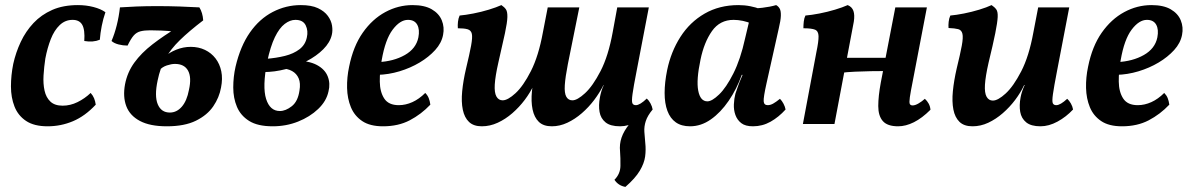

<svg xmlns="http://www.w3.org/2000/svg" viewBox="-20 -487 4678 754"><path d="M167 9Q114 9 82.5 -12Q51 -33 37 -68.5Q23 -104 23 -147.5Q23 -191 32 -236Q42 -281 61.5 -322.5Q81 -364 111.5 -396.5Q142 -429 185 -448Q228 -467 286 -467Q318 -467 347 -459.5Q376 -452 394 -439Q385 -413 379.5 -385Q374 -357 372 -331Q346 -320 311 -326Q314 -370 303 -389.5Q292 -409 265 -409Q236 -409 214.5 -388.5Q193 -368 179.5 -333.5Q166 -299 158 -257Q153 -224 151 -191Q149 -158 155 -131Q161 -104 178 -88Q195 -72 226 -72Q256 -72 284.5 -86Q313 -100 336 -122Q345 -112 349.5 -101Q354 -90 356 -76Q314 -31 266.5 -11Q219 9 167 9Z M635 9Q569 9 529.5 -12Q490 -33 476 -70Q462 -107 471 -156Q480 -203 507.5 -241Q535 -279 579 -313Q623 -347 678 -380L664 -363Q639 -366 613 -367Q587 -368 570 -368Q547 -368 531.5 -364Q516 -360 505 -347.5Q494 -335 481 -308Q463 -308 445.5 -312.5Q428 -317 418 -326Q430 -354 438.5 -388Q447 -422 451 -458Q479 -460 516.5 -461.5Q554 -463 597 -463Q642 -463 685 -461.5Q728 -460 763 -458Q776 -437 778 -407Q723 -365 686.5 -329.5Q650 -294 629.5 -257Q609 -220 599 -171Q586 -110 599.5 -77.5Q613 -45 647 -45Q674 -45 694 -68Q714 -91 722 -134Q733 -183 718.5 -209.5Q704 -236 667 -236Q653 -236 635 -230Q617 -224 606 -211L623 -262Q645 -281 672.5 -292Q700 -303 729 -303Q760 -303 785 -291Q810 -279 826.5 -257.5Q843 -236 849 -207Q855 -178 848 -143Q841 -104 817.5 -69.5Q794 -35 749.5 -13Q705 9 635 9Z M1051 9Q992 9 958.5 -12Q925 -33 910.5 -67.5Q896 -102 896 -143.5Q896 -185 905 -225Q924 -306 961.5 -359.5Q999 -413 1051 -440Q1103 -467 1161 -467Q1203 -467 1228.5 -455Q1254 -443 1267.5 -424.5Q1281 -406 1284 -386Q1287 -366 1283 -350Q1276 -320 1249.5 -293.5Q1223 -267 1184.5 -247Q1146 -227 1102 -215.5Q1058 -204 1015 -204L1025 -256Q1065 -259 1099 -267.5Q1133 -276 1156 -293.5Q1179 -311 1185 -340Q1191 -366 1180.5 -387.5Q1170 -409 1140 -409Q1119 -409 1098 -393Q1077 -377 1059.5 -341Q1042 -305 1029 -244Q1010 -146 1025 -98.5Q1040 -51 1079 -51Q1102 -51 1126 -70Q1150 -89 1156 -131Q1161 -160 1153 -179Q1145 -198 1127 -208Q1109 -218 1084 -218L1136 -249Q1192 -249 1224 -232Q1256 -215 1267 -187Q1278 -159 1270 -128Q1262 -90 1229.5 -59Q1197 -28 1150.5 -9.5Q1104 9 1051 9Z M1484 9Q1433 9 1402.5 -11.5Q1372 -32 1358 -66Q1344 -100 1343 -141.5Q1342 -183 1351 -225Q1367 -305 1404.5 -358.5Q1442 -412 1493 -439.5Q1544 -467 1600 -467Q1647 -467 1675.5 -450.5Q1704 -434 1715 -407Q1726 -380 1720 -350Q1714 -318 1689 -290.5Q1664 -263 1628 -241.5Q1592 -220 1549 -207Q1506 -194 1462 -193L1465 -243Q1526 -246 1570 -271Q1614 -296 1623 -340Q1629 -371 1618.5 -390Q1608 -409 1582 -409Q1551 -409 1522 -370.5Q1493 -332 1479 -251Q1471 -207 1471.5 -166.5Q1472 -126 1489 -100Q1506 -74 1546 -74Q1573 -74 1599.5 -86Q1626 -98 1650 -122Q1659 -113 1663.5 -102Q1668 -91 1670 -76Q1634 -38 1589 -14.5Q1544 9 1484 9Z M1872 9Q1840 9 1822 -8Q1804 -25 1797.5 -56Q1791 -87 1795 -128.5Q1799 -170 1810 -217Q1824 -275 1830 -307.5Q1836 -340 1833 -354Q1830 -368 1816.5 -372Q1803 -376 1778 -376Q1777 -388 1778.5 -401.5Q1780 -415 1785 -426Q1808 -428 1839 -434Q1870 -440 1899.5 -449Q1929 -458 1949 -467Q1961 -459 1967 -450Q1973 -441 1972.5 -420Q1972 -399 1963 -356.5Q1954 -314 1937 -241Q1925 -188 1923 -155.5Q1921 -123 1929.5 -108Q1938 -93 1954 -93Q1974 -93 2004.5 -121Q2035 -149 2065 -208Q2095 -267 2112 -360L2131 -458H2255L2210 -235Q2200 -184 2198 -152.5Q2196 -121 2204 -107Q2212 -93 2228 -93Q2247 -93 2277.5 -121Q2308 -149 2338.5 -208Q2369 -267 2386 -360L2404 -458H2528L2480 -208Q2468 -147 2464 -118Q2460 -89 2463.5 -81.5Q2467 -74 2477 -74Q2493 -74 2520 -100Q2528 -93 2534.5 -81Q2541 -69 2543 -57Q2516 -27 2481.5 -9Q2447 9 2415 9Q2377 9 2358 -6.5Q2339 -22 2334.5 -47.5Q2330 -73 2336 -105Q2338 -116 2341.5 -128Q2345 -140 2351 -153H2350Q2335 -123 2313.5 -94.5Q2292 -66 2265 -42.5Q2238 -19 2208 -5Q2178 9 2147 9Q2114 9 2096 -8.5Q2078 -26 2071.5 -57Q2065 -88 2069 -129Q2073 -170 2085 -218L2076 -153Q2062 -123 2040.5 -94.5Q2019 -66 1992 -42.5Q1965 -19 1934.5 -5Q1904 9 1872 9ZM2436 247Q2408 242 2393 219Q2416 196 2416.5 164.5Q2417 133 2415 108Q2412 79 2421 53Q2430 27 2451.5 0.5Q2473 -26 2509 -57H2543Q2523 -33 2516 -11.5Q2509 10 2510.5 31Q2512 52 2514 74Q2517 101 2513.5 127.5Q2510 154 2492.5 183.5Q2475 213 2436 247Z M3028 -467Q3037 -462 3042 -453Q3047 -444 3046.5 -425.5Q3046 -407 3038 -374L2990 -159Q2978 -105 2979 -89.5Q2980 -74 2995 -74Q3005 -74 3016 -80Q3027 -86 3043 -99Q3051 -91 3057 -79.5Q3063 -68 3065 -57Q3038 -27 3006 -9Q2974 9 2937 9Q2907 9 2891 -3.5Q2875 -16 2868 -35.5Q2861 -55 2862 -77.5Q2863 -100 2868 -119Q2872 -130 2877 -145Q2882 -160 2888.5 -175Q2895 -190 2900 -202L2934 -360L2911 -454Q2944 -453 2974 -456.5Q3004 -460 3028 -467ZM2964 -452 2930 -394Q2917 -401 2897.5 -405Q2878 -409 2861 -409Q2807 -409 2776 -365Q2745 -321 2731 -253Q2714 -173 2722 -131Q2730 -89 2758 -89Q2776 -89 2804 -116Q2832 -143 2860 -198.5Q2888 -254 2906 -336L2925 -416L2966 -409L2915 -193H2893Q2873 -137 2841.5 -91Q2810 -45 2771.5 -18Q2733 9 2690 9Q2656 9 2634 -6.5Q2612 -22 2601 -51.5Q2590 -81 2590 -122Q2590 -163 2600 -212Q2615 -284 2652 -342Q2689 -400 2747 -433.5Q2805 -467 2880 -467Q2904 -467 2926.5 -462.5Q2949 -458 2964 -452Z M3507 9Q3465 9 3447 -11.5Q3429 -32 3429 -70.5Q3429 -109 3439 -163L3496 -458H3620L3565 -171Q3556 -126 3553 -105Q3550 -84 3553 -78.5Q3556 -73 3564 -73Q3574 -73 3587.5 -81Q3601 -89 3612 -99Q3621 -91 3627 -80Q3633 -69 3634 -56Q3601 -23 3569 -7Q3537 9 3507 9ZM3133 0 3186 -282Q3195 -325 3194.5 -345Q3194 -365 3180.5 -370.5Q3167 -376 3135 -376Q3135 -389 3136.5 -402.5Q3138 -416 3143 -426Q3167 -428 3198 -434Q3229 -440 3259 -449Q3289 -458 3309 -467Q3326 -460 3331.5 -444Q3337 -428 3333 -402L3257 0ZM3282 -201 3292 -260H3467L3459 -208Q3434 -208 3401.5 -207.5Q3369 -207 3337.5 -205.5Q3306 -204 3282 -201Z M3799 9Q3766 9 3748 -8.5Q3730 -26 3724 -57Q3718 -88 3722 -129Q3726 -170 3737 -218Q3751 -275 3757 -307.5Q3763 -340 3759.5 -354.5Q3756 -369 3743 -372.5Q3730 -376 3705 -377Q3704 -388 3705.5 -401.5Q3707 -415 3712 -426Q3735 -428 3765.5 -434Q3796 -440 3825.5 -449Q3855 -458 3874 -467Q3886 -459 3892.5 -450Q3899 -441 3898 -420Q3897 -399 3888.5 -356.5Q3880 -314 3862 -240Q3850 -187 3848 -154.5Q3846 -122 3854.5 -107Q3863 -92 3879 -92Q3899 -92 3929.5 -120Q3960 -148 3990.5 -207Q4021 -266 4038 -359L4057 -458H4179L4131 -208Q4119 -146 4115 -117.5Q4111 -89 4114.5 -81.5Q4118 -74 4128 -74Q4144 -74 4171 -99Q4179 -92 4185.5 -80.5Q4192 -69 4194 -57Q4167 -28 4133 -9.5Q4099 9 4066 9Q4029 9 4010 -6.5Q3991 -22 3986.5 -47.5Q3982 -73 3988 -105Q3990 -116 3994 -128Q3998 -140 4004 -153H4002Q3988 -123 3966.5 -94.5Q3945 -66 3918 -42.5Q3891 -19 3861 -5Q3831 9 3799 9Z M4386 9Q4335 9 4304.5 -11.5Q4274 -32 4260 -66Q4246 -100 4245 -141.5Q4244 -183 4253 -225Q4269 -305 4306.5 -358.5Q4344 -412 4395 -439.5Q4446 -467 4502 -467Q4549 -467 4577.5 -450.5Q4606 -434 4617 -407Q4628 -380 4622 -350Q4616 -318 4591 -290.5Q4566 -263 4530 -241.5Q4494 -220 4451 -207Q4408 -194 4364 -193L4367 -243Q4428 -246 4472 -271Q4516 -296 4525 -340Q4531 -371 4520.5 -390Q4510 -409 4484 -409Q4453 -409 4424 -370.5Q4395 -332 4381 -251Q4373 -207 4373.5 -166.5Q4374 -126 4391 -100Q4408 -74 4448 -74Q4475 -74 4501.5 -86Q4528 -98 4552 -122Q4561 -113 4565.5 -102Q4570 -91 4572 -76Q4536 -38 4491 -14.5Q4446 9 4386 9Z"/></svg>

Font: Vollkorn SemiBold
Style: Italic
Weight: 600
Italic angle: -11°
Designer: Friedrich Althausen
Foundry: Friedrich Althausen
Version: Version 5.000